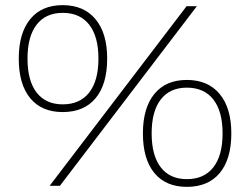

<svg xmlns="http://www.w3.org/2000/svg" viewBox="-20 -723 973 747"><path d="M397 -495Q397 -395 352 -341Q307 -287 224 -287Q142 -287 97.5 -341Q53 -395 53 -495Q53 -594 97.5 -648.5Q142 -703 224 -703Q306 -703 351.5 -648.5Q397 -594 397 -495ZM87 -495Q87 -409 122.5 -363Q158 -317 224 -317Q291 -317 327 -363Q363 -409 363 -495Q363 -581 327 -627Q291 -673 224 -673Q158 -673 122.5 -627Q87 -581 87 -495ZM880 -204Q880 -104 835 -50Q790 4 707 4Q625 4 580.5 -50Q536 -104 536 -204Q536 -303 580.5 -357.5Q625 -412 707 -412Q789 -412 834.5 -357.5Q880 -303 880 -204ZM570 -204Q570 -118 605.5 -72Q641 -26 707 -26Q774 -26 810 -72Q846 -118 846 -204Q846 -290 810 -336Q774 -382 707 -382Q641 -382 605.5 -336Q570 -290 570 -204ZM706 -699H746L213 0H173Z"/></svg>

Font: TypoPRO Montserrat
Style: Regular
Weight: 275
Designer: Julieta Ulanovsky
Foundry: Julieta Ulanovsky
Version: Version 6.001